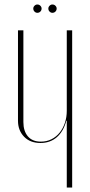

<svg xmlns="http://www.w3.org/2000/svg" viewBox="-20 -834 401 854"><path d="M275 -297Q262 -249 232.5 -223.5Q203 -198 160 -198Q114 -198 87 -226Q60 -254 60 -297V-699H84V-291Q84 -251 104 -227.5Q124 -204 162 -204Q188 -204 209.5 -215Q231 -226 246 -245Q261 -264 269 -288.5Q277 -313 277 -341V-699H301V0H277V-297ZM128 -796Q128 -803 133.5 -808.5Q139 -814 146 -814Q154 -814 159.5 -808.5Q165 -803 165 -796Q165 -788 159.5 -782.5Q154 -777 146 -777Q139 -777 133.5 -782.5Q128 -788 128 -796ZM195 -796Q195 -803 200.5 -808.5Q206 -814 213 -814Q221 -814 226.5 -808.5Q232 -803 232 -796Q232 -788 226.5 -782.5Q221 -777 213 -777Q206 -777 200.5 -782.5Q195 -788 195 -796Z"/></svg>

Font: Moniqa Thin Display
Style: Regular
Weight: 100
Designer: Rajesh Rajput
Foundry: Rajesh Rajput
Version: Version 1.000